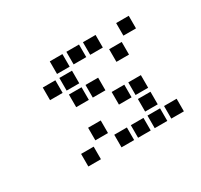

<svg xmlns="http://www.w3.org/2000/svg" viewBox="-62 -286 374 358"><g transform="rotate(-30 125.0 -107.0)"><path d="M182.9 -67.1V-40H210V-67.1ZM147.1 -31.4V-4.3H174.3V-31.4ZM111.4 -31.4V-4.3H138.6V-31.4ZM75.7 -67.1V-40H102.9V-67.1ZM182.9 -31.4V-4.3H210V-31.4ZM218.6 -31.4V-4.3H245.7V-31.4ZM75.7 -138.6V-111.4H102.9V-138.6ZM111.4 -210V-182.9H138.6V-210ZM147.1 -210V-182.9H174.3V-210ZM182.9 -174.3V-147.1H210V-174.3ZM182.9 -102.9V-75.7H210V-102.9ZM147.1 -102.9V-75.7H174.3V-102.9ZM218.6 -210V-182.9H245.7V-210ZM75.7 -210V-182.9H102.9V-210ZM75.7 -174.3V-147.1H102.9V-174.3ZM40 -31.4V-4.3H67.1V-31.4ZM40 -174.3V-147.1H67.1V-174.3ZM111.4 -138.6V-111.4H138.6V-138.6Z"/></g></svg>

Font: Gossip Low Square
Style: Regular
Weight: 400
Width: 3
Designer: Deborah Khodanovich
Version: Version 1.001;Glyphs 3.3.1 (3343)